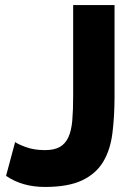

<svg xmlns="http://www.w3.org/2000/svg" viewBox="-20 -730 537 761"><path d="M40 -167Q50 -159 82.5 -147Q115 -135 158 -135Q195 -135 217 -147.5Q239 -160 251 -186Q263 -212 266.5 -252.5Q270 -293 270 -349V-710H434V-349Q434 -268 425.5 -201.5Q417 -135 388.5 -88Q360 -41 305 -15Q250 11 158 11Q68 11 4 -33Z"/></svg>

Font: Boldmen
Style: Bold
Weight: 700
Designer: Matt McInerney, Pablo Impallari, Rodrigo Fuenzalida
Foundry: LIVING CONCEPT
Version: Version 1.000